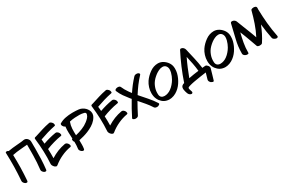

<svg xmlns="http://www.w3.org/2000/svg" viewBox="158 -2462 6276 4238"><g transform="rotate(-30 3296.5 -343.0)"><path d="M671.9 -652.3Q671.9 -668 671.9 -684.6Q672.9 -701.2 669.9 -715.8Q665 -741.2 647.5 -764.6Q630.9 -787.1 607.4 -799.8Q585.9 -811.5 561.5 -811.5Q552.7 -811.5 544.9 -810.5Q511.7 -804.7 479.5 -800.8Q451.2 -797.9 422.9 -795.9Q394.5 -793 365.2 -791Q308.6 -786.1 251 -780.3Q194.3 -774.4 137.7 -763.7Q134.8 -766.6 130.9 -768.6Q127.9 -770.5 125 -773.4Q109.4 -781.2 85.9 -780.3Q62.5 -779.3 63.5 -752.9Q70.3 -577.1 67.4 -402.3Q63.5 -226.6 49.8 -50.8Q49.8 -48.8 49.8 -46.9Q49.8 -24.4 65.4 -2.9Q82 20.5 102.5 32.2Q117.2 40 133.8 40Q136.7 40 140.6 40Q161.1 38.1 164.1 12.7Q176.8 -149.4 180.7 -313.5Q183.6 -476.6 178.7 -638.7Q231.4 -650.4 284.2 -657.2Q336.9 -663.1 389.6 -668Q419.9 -670.9 450.2 -673.8Q479.5 -675.8 509.8 -678.7Q521.5 -679.7 534.2 -680.7Q545.9 -682.6 558.6 -683.6Q558.6 -682.6 558.6 -680.7Q558.6 -679.7 558.6 -677.7Q558.6 -655.3 558.6 -632.8Q558.6 -610.4 558.6 -588.9Q558.6 -545.9 558.6 -502Q558.6 -459 557.6 -415Q555.7 -325.2 550.8 -235.4Q544.9 -146.5 534.2 -56.6Q531.2 -32.2 548.8 -7.8Q566.4 15.6 586.9 27.3Q604.5 37.1 625 34.2Q644.5 32.2 647.5 6.8Q663.1 -124 668 -255.9Q672.9 -388.7 672.9 -521.5Q672.9 -553.7 671.9 -586.9Q671.9 -619.1 671.9 -652.3Z M1366.2 -233.4Q1353.5 -252.9 1333 -268.6Q1311.5 -283.2 1286.1 -279.3Q1187.5 -261.7 1093.8 -224.6Q1000 -186.5 915 -132.8Q917 -191.4 916 -250Q915 -308.6 912.1 -367.2Q1005.9 -405.3 1103.5 -432.6Q1201.2 -460.9 1301.8 -476.6Q1325.2 -480.5 1320.3 -508.8Q1315.4 -536.1 1307.6 -548.8Q1294.9 -569.3 1273.4 -584Q1252.9 -599.6 1227.5 -594.7Q1144.5 -581.1 1063.5 -559.6Q982.4 -538.1 903.3 -509.8Q901.4 -538.1 898.4 -566.4Q895.5 -594.7 892.6 -622.1Q990.2 -656.2 1087.9 -686.5Q1186.5 -715.8 1288.1 -736.3Q1312.5 -740.2 1307.6 -767.6Q1303.7 -794.9 1294.9 -807.6Q1281.2 -827.1 1260.7 -842.8Q1244.1 -855.5 1225.6 -855.5Q1219.7 -855.5 1214.8 -853.5Q1117.2 -835 1022.5 -805.7Q927.7 -777.3 834 -746.1Q812.5 -738.3 792 -734.4Q775.4 -731.4 774.4 -708Q774.4 -703.1 775.4 -698.2Q794.9 -537.1 800.8 -375Q806.6 -212.9 795.9 -50.8Q793.9 -27.3 818.4 8.8Q842.8 43.9 873 52.7Q879.9 55.7 886.7 55.7Q889.6 55.7 892.6 54.7Q902.3 53.7 911.1 45.9Q1007.8 -33.2 1122.1 -85.9Q1236.3 -139.6 1360.4 -161.1Q1380.9 -165 1380.9 -184.6Q1380.9 -188.5 1379.9 -193.4Q1375 -220.7 1366.2 -233.4Z M2036.1 -600.6Q2025.4 -558.6 1994.1 -525.4Q1962.9 -492.2 1928.7 -465.8Q1893.6 -438.5 1854.5 -416Q1814.5 -394.5 1773.4 -377.9Q1730.5 -360.4 1686.5 -346.7Q1643.6 -334 1598.6 -323.2Q1594.7 -406.2 1598.6 -489.3Q1602.5 -571.3 1632.8 -651.4Q1667 -660.2 1702.1 -665Q1737.3 -669.9 1772.5 -671.9Q1830.1 -674.8 1887.7 -674.8Q1945.3 -673.8 2002 -659.2Q2023.4 -653.3 2033.2 -639.6Q2042 -627 2037.1 -603.5Q2037.1 -603.5 2037.1 -602.5Q2037.1 -601.6 2036.1 -600.6ZM2085 -712.9Q2019.5 -775.4 1936.5 -786.1Q1867.2 -793.9 1797.9 -793.9Q1783.2 -793.9 1768.6 -793.9Q1681.6 -793 1597.7 -776.4Q1512.7 -760.7 1438.5 -715.8Q1430.7 -710.9 1429.7 -699.2Q1428.7 -692.4 1428.7 -687.5Q1428.7 -683.6 1428.7 -679.7Q1431.6 -668 1438.5 -655.3Q1444.3 -642.6 1453.1 -633.8Q1460.9 -626 1470.7 -618.2Q1480.5 -609.4 1492.2 -606.4Q1482.4 -530.3 1485.4 -453.1Q1488.3 -377 1492.2 -299.8Q1469.7 -293.9 1474.6 -267.6Q1478.5 -241.2 1487.3 -227.5Q1489.3 -224.6 1491.2 -221.7Q1494.1 -219.7 1496.1 -216.8Q1497.1 -171.9 1495.1 -127.9Q1493.2 -83 1486.3 -39.1Q1482.4 -14.6 1501 9.8Q1519.5 34.2 1539.1 44.9Q1553.7 52.7 1569.3 52.7Q1573.2 52.7 1577.1 52.7Q1596.7 49.8 1599.6 25.4Q1608.4 -28.3 1608.4 -82Q1609.4 -135.7 1607.4 -190.4Q1668 -203.1 1728.5 -219.7Q1788.1 -236.3 1846.7 -259.8Q1913.1 -287.1 1976.6 -325.2Q2041 -364.3 2087.9 -418.9Q2112.3 -447.3 2130.9 -481.4Q2149.4 -514.6 2152.3 -553.7Q2152.3 -561.5 2152.3 -568.4Q2152.3 -605.5 2135.7 -640.6Q2116.2 -681.6 2085 -712.9Z M2809.6 -233.4Q2796.9 -252.9 2776.4 -268.6Q2754.9 -283.2 2729.5 -279.3Q2630.9 -261.7 2537.1 -224.6Q2443.4 -186.5 2358.4 -132.8Q2360.4 -191.4 2359.4 -250Q2358.4 -308.6 2355.5 -367.2Q2449.2 -405.3 2546.9 -432.6Q2644.5 -460.9 2745.1 -476.6Q2768.6 -480.5 2763.7 -508.8Q2758.8 -536.1 2751 -548.8Q2738.3 -569.3 2716.8 -584Q2696.3 -599.6 2670.9 -594.7Q2587.9 -581.1 2506.8 -559.6Q2425.8 -538.1 2346.7 -509.8Q2344.7 -538.1 2341.8 -566.4Q2338.9 -594.7 2335.9 -622.1Q2433.6 -656.2 2531.2 -686.5Q2629.9 -715.8 2731.4 -736.3Q2755.9 -740.2 2751 -767.6Q2747.1 -794.9 2738.3 -807.6Q2724.6 -827.1 2704.1 -842.8Q2687.5 -855.5 2668.9 -855.5Q2663.1 -855.5 2658.2 -853.5Q2560.5 -835 2465.8 -805.7Q2371.1 -777.3 2277.3 -746.1Q2255.9 -738.3 2235.4 -734.4Q2218.8 -731.4 2217.8 -708Q2217.8 -703.1 2218.8 -698.2Q2238.3 -537.1 2244.1 -375Q2250 -212.9 2239.3 -50.8Q2237.3 -27.3 2261.7 8.8Q2286.1 43.9 2316.4 52.7Q2323.2 55.7 2330.1 55.7Q2333 55.7 2335.9 54.7Q2345.7 53.7 2354.5 45.9Q2451.2 -33.2 2565.4 -85.9Q2679.7 -139.6 2803.7 -161.1Q2824.2 -165 2824.2 -184.6Q2824.2 -188.5 2823.2 -193.4Q2818.4 -220.7 2809.6 -233.4Z M3531.2 -26.4Q3464.8 -130.9 3381.8 -224.6Q3299.8 -317.4 3218.8 -411.1Q3278.3 -505.9 3345.7 -596.7Q3413.1 -686.5 3489.3 -767.6Q3506.8 -787.1 3493.2 -803.7Q3479.5 -820.3 3460.9 -826.2Q3447.3 -830.1 3430.7 -830.1Q3420.9 -830.1 3410.2 -829.1Q3381.8 -825.2 3364.3 -805.7Q3300.8 -737.3 3243.2 -664.1Q3186.5 -590.8 3134.8 -512.7Q3120.1 -531.2 3106.4 -549.8Q3092.8 -568.4 3080.1 -586.9Q3053.7 -626 3029.3 -667Q3004.9 -709 2987.3 -752Q2979.5 -770.5 2955.1 -777.3Q2931.6 -783.2 2906.2 -780.3Q2889.6 -777.3 2875 -771.5Q2861.3 -764.6 2853.5 -754.9Q2849.6 -748 2848.6 -740.2Q2848.6 -739.3 2848.6 -737.3Q2848.6 -731.4 2851.6 -723.6Q2884.8 -642.6 2934.6 -571.3Q2985.4 -499 3040 -431.6Q3045.9 -424.8 3052.7 -418Q3058.6 -410.2 3064.5 -403.3Q3008.8 -313.5 2958 -219.7Q2907.2 -127 2860.4 -33.2Q2848.6 -10.7 2873 2.9Q2896.5 16.6 2912.1 17.6Q2934.6 20.5 2960.9 13.7Q2987.3 6.8 2998 -15.6Q3035.2 -87.9 3073.2 -159.2Q3111.3 -231.4 3152.3 -300.8Q3184.6 -263.7 3216.8 -226.6Q3250 -189.5 3281.2 -151.4Q3312.5 -114.3 3340.8 -76.2Q3369.1 -37.1 3394.5 2.9Q3408.2 24.4 3434.6 28.3Q3448.2 31.2 3460 31.2Q3472.7 31.2 3483.4 29.3Q3498 26.4 3521.5 10.7Q3536.1 1 3536.1 -10.7Q3536.1 -17.6 3531.2 -26.4Z M4105.5 -471.7Q4095.7 -432.6 4080.1 -395.5Q4063.5 -357.4 4045.9 -325.2Q4017.6 -275.4 3979.5 -232.4Q3942.4 -188.5 3896.5 -155.3Q3860.4 -127.9 3817.4 -112.3Q3773.4 -95.7 3727.5 -95.7Q3706.1 -95.7 3684.6 -102.5Q3663.1 -109.4 3647.5 -124Q3619.1 -151.4 3617.2 -200.2Q3615.2 -248 3620.1 -284.2Q3626 -329.1 3641.6 -371.1Q3657.2 -414.1 3679.7 -453.1Q3706.1 -496.1 3743.2 -534.2Q3780.3 -571.3 3820.3 -601.6Q3858.4 -629.9 3903.3 -651.4Q3949.2 -673.8 3997.1 -675.8Q4050.8 -677.7 4082 -643.6Q4113.3 -609.4 4116.2 -556.6Q4116.2 -536.1 4113.3 -514.6Q4111.3 -494.1 4105.5 -471.7ZM4180.7 -662.1Q4142.6 -717.8 4083 -755.9Q4023.4 -793 3954.1 -793.9Q3840.8 -793 3744.1 -722.7Q3647.5 -653.3 3585.9 -563.5Q3547.9 -506.8 3525.4 -435.5Q3502.9 -364.3 3502.9 -292Q3502.9 -252.9 3509.8 -214.8Q3516.6 -177.7 3533.2 -142.6Q3558.6 -85.9 3606.4 -43Q3654.3 1 3716.8 15.6Q3751 24.4 3785.2 24.4Q3811.5 24.4 3836.9 19.5Q3897.5 8.8 3952.1 -22.5Q4051.8 -80.1 4119.1 -180.7Q4186.5 -282.2 4213.9 -391.6Q4226.6 -445.3 4226.6 -501Q4226.6 -515.6 4225.6 -530.3Q4221.7 -601.6 4180.7 -662.1Z M4393.6 -164.1Q4434.6 -275.4 4480.5 -383.8Q4526.4 -493.2 4578.1 -599.6Q4600.6 -502 4620.1 -403.3Q4639.6 -304.7 4649.4 -204.1Q4585 -196.3 4521.5 -186.5Q4457 -175.8 4393.6 -164.1ZM4896.5 -183.6Q4886.7 -196.3 4869.1 -210.9Q4851.6 -225.6 4835 -223.6Q4815.4 -222.7 4795.9 -220.7Q4776.4 -218.8 4756.8 -216.8Q4739.3 -350.6 4709 -482.4Q4677.7 -613.3 4648.4 -745.1Q4641.6 -775.4 4618.2 -797.9Q4595.7 -820.3 4563.5 -824.2Q4560.5 -824.2 4558.6 -824.2Q4550.8 -824.2 4543.9 -821.3Q4535.2 -816.4 4529.3 -806.6Q4445.3 -642.6 4373 -472.7Q4300.8 -302.7 4242.2 -127.9Q4225.6 -123 4210 -117.2Q4194.3 -110.4 4182.6 -98.6Q4164.1 -80.1 4159.2 -54.7Q4157.2 -40 4157.2 -26.4Q4157.2 -15.6 4159.2 -3.9Q4165 39.1 4184.6 92.8Q4203.1 146.5 4251 161.1Q4271.5 168 4286.1 156.2Q4301.8 144.5 4295.9 121.1Q4290 99.6 4283.2 80.1Q4275.4 59.6 4272.5 43.9Q4269.5 31.2 4271.5 19.5Q4273.4 7.8 4290 -1Q4303.7 -7.8 4321.3 -11.7Q4338.9 -16.6 4355.5 -21.5Q4380.9 -27.3 4404.3 -33.2Q4428.7 -38.1 4454.1 -43Q4532.2 -57.6 4612.3 -69.3Q4691.4 -82 4771.5 -91.8Q4760.7 -52.7 4749 -13.7Q4738.3 24.4 4726.6 63.5Q4719.7 87.9 4731.4 111.3Q4744.1 133.8 4761.7 149.4Q4773.4 158.2 4799.8 167Q4806.6 168.9 4812.5 168.9Q4829.1 168.9 4834 151.4Q4854.5 84 4874 16.6Q4892.6 -51.8 4913.1 -119.1Q4915 -127.9 4915 -135.7Q4915 -144.5 4913.1 -153.3Q4907.2 -169.9 4896.5 -183.6Z M5528.3 -471.7Q5518.6 -432.6 5502.9 -395.5Q5486.3 -357.4 5468.8 -325.2Q5440.4 -275.4 5402.3 -232.4Q5365.2 -188.5 5319.3 -155.3Q5283.2 -127.9 5240.2 -112.3Q5196.3 -95.7 5150.4 -95.7Q5128.9 -95.7 5107.4 -102.5Q5085.9 -109.4 5070.3 -124Q5042 -151.4 5040 -200.2Q5038.1 -248 5043 -284.2Q5048.8 -329.1 5064.5 -371.1Q5080.1 -414.1 5102.5 -453.1Q5128.9 -496.1 5166 -534.2Q5203.1 -571.3 5243.2 -601.6Q5281.2 -629.9 5326.2 -651.4Q5372.1 -673.8 5419.9 -675.8Q5473.6 -677.7 5504.9 -643.6Q5536.1 -609.4 5539.1 -556.6Q5539.1 -536.1 5536.1 -514.6Q5534.2 -494.1 5528.3 -471.7ZM5603.5 -662.1Q5565.4 -717.8 5505.9 -755.9Q5446.3 -793 5377 -793.9Q5263.7 -793 5167 -722.7Q5070.3 -653.3 5008.8 -563.5Q4970.7 -506.8 4948.2 -435.5Q4925.8 -364.3 4925.8 -292Q4925.8 -252.9 4932.6 -214.8Q4939.5 -177.7 4956.1 -142.6Q4981.4 -85.9 5029.3 -43Q5077.1 1 5139.6 15.6Q5173.8 24.4 5208 24.4Q5234.4 24.4 5259.8 19.5Q5320.3 8.8 5375 -22.5Q5474.6 -80.1 5542 -180.7Q5609.4 -282.2 5636.7 -391.6Q5649.4 -445.3 5649.4 -501Q5649.4 -515.6 5648.4 -530.3Q5644.5 -601.6 5603.5 -662.1Z M6543 -2.9Q6506.8 -180.7 6490.2 -358.4Q6473.6 -536.1 6469.7 -717.8Q6469.7 -731.4 6471.7 -751Q6472.7 -770.5 6464.8 -783.2Q6458 -793.9 6444.3 -799.8Q6429.7 -806.6 6417 -806.6Q6412.1 -807.6 6406.2 -807.6Q6390.6 -807.6 6368.2 -803.7Q6336.9 -796.9 6331.1 -774.4Q6293.9 -628.9 6244.1 -484.4Q6195.3 -339.8 6125 -206.1Q6109.4 -249 6093.8 -293Q6078.1 -335.9 6061.5 -378.9Q6028.3 -462.9 5995.1 -546.9Q5961.9 -630.9 5929.7 -715.8Q5921.9 -738.3 5905.3 -753.9Q5888.7 -768.6 5866.2 -777.3Q5846.7 -783.2 5824.2 -780.3Q5802.7 -778.3 5796.9 -753.9Q5758.8 -579.1 5713.9 -404.3Q5670.9 -234.4 5670.9 -60.5Q5670.9 -53.7 5670.9 -47.9Q5671.9 -22.5 5692.4 -4.9Q5711.9 12.7 5734.4 19.5Q5749 25.4 5776.4 24.4Q5802.7 23.4 5802.7 -2Q5801.8 -123 5823.2 -242.2Q5844.7 -361.3 5874 -477.5Q5886.7 -446.3 5899.4 -414.1Q5912.1 -382.8 5924.8 -350.6Q5956.1 -273.4 5982.4 -194.3Q6009.8 -115.2 6039.1 -37.1Q6044.9 -21.5 6065.4 -15.6Q6085.9 -9.8 6099.6 -8.8Q6116.2 -7.8 6137.7 -12.7Q6159.2 -16.6 6169.9 -32.2Q6226.6 -118.2 6272.5 -210.9Q6318.4 -302.7 6356.4 -399.4Q6366.2 -304.7 6380.9 -210.9Q6395.5 -117.2 6414.1 -24.4Q6418.9 1 6445.3 16.6Q6470.7 33.2 6493.2 37.1Q6498 38.1 6502.9 38.1Q6517.6 38.1 6531.2 31.2Q6543.9 23.4 6543.9 7.8Q6543.9 2.9 6543 -2.9Z"/></g></svg>

Font: TroubleSide
Style: Comic
Weight: 400
Designer: Koroletov
Version: 1_5